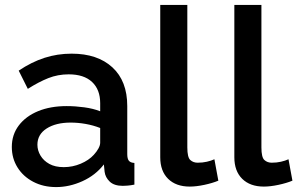

<svg xmlns="http://www.w3.org/2000/svg" viewBox="-20 -750 1208 780"><path d="M28 -153Q28 -203 56.5 -240.5Q85 -278 135 -298.5Q185 -319 251 -319Q286 -319 322.5 -314Q359 -309 387 -298V-331Q387 -386 354 -417Q321 -448 259 -448Q215 -448 176 -432.5Q137 -417 93 -389L56 -463Q108 -498 160.5 -515Q213 -532 271 -532Q376 -532 436.5 -476.5Q497 -421 497 -319V-124Q497 -105 503.5 -97Q510 -89 526 -88V0Q511 3 499 4Q487 5 479 5Q444 5 426 -12Q408 -29 405 -52L402 -82Q368 -38 315 -14Q262 10 208 10Q156 10 115 -11.5Q74 -33 51 -70Q28 -107 28 -153ZM361 -121Q373 -134 380 -147Q387 -160 387 -170V-230Q359 -241 328 -246.5Q297 -252 267 -252Q207 -252 169.5 -228Q132 -204 132 -162Q132 -139 144.5 -118Q157 -97 180.5 -84Q204 -71 239 -71Q275 -71 308 -85Q341 -99 361 -121Z M631 -730H741V-151Q741 -111 753 -100Q765 -89 783 -89Q803 -89 820.5 -93Q838 -97 851 -103L867 -16Q843 -6 810 1Q777 8 751 8Q695 8 663 -23.5Q631 -55 631 -111Z M932 -730H1042V-151Q1042 -111 1054 -100Q1066 -89 1084 -89Q1104 -89 1121.5 -93Q1139 -97 1152 -103L1168 -16Q1144 -6 1111 1Q1078 8 1052 8Q996 8 964 -23.5Q932 -55 932 -111Z"/></svg>

Font: Raleway Thin SemiBold
Style: Regular
Weight: 600
Version: Version 4.026